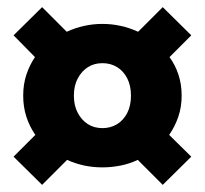

<svg xmlns="http://www.w3.org/2000/svg" viewBox="-20 -598 574 538"><path d="M98 -80 18 -159 79 -220Q63 -243 54 -270.5Q45 -298 45 -330Q45 -362 54 -389Q63 -416 78 -438L18 -499L98 -578L167 -509Q215 -531 267 -531Q319 -531 367 -509L436 -578L516 -499L455 -438Q471 -416 480 -389Q489 -362 489 -330Q489 -298 479.5 -270.5Q470 -243 454 -220L516 -159L436 -80L366 -150Q343 -139 317.5 -134Q292 -129 267 -129Q214 -129 168 -150ZM267 -239Q290 -239 308 -250Q326 -261 336.5 -281.5Q347 -302 347 -330Q347 -358 336.5 -378.5Q326 -399 308 -410Q290 -421 267 -421Q244 -421 226.5 -410Q209 -399 198 -378.5Q187 -358 187 -330Q187 -302 198 -281.5Q209 -261 226.5 -250Q244 -239 267 -239Z"/></svg>

Font: Source Sans 3 ExtraLight ExtraBold
Style: Regular
Weight: 800
Version: Version 3.052;hotconv 1.1.0;makeotfexe 2.6.0